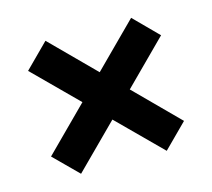

<svg xmlns="http://www.w3.org/2000/svg" viewBox="-71 -541 652 591"><g transform="rotate(-15 255.5 -246.0)"><path d="M467.3 -382.3 392.1 -458 255.4 -321.3 119.1 -458 43.5 -382.3 180.2 -246.1 43.5 -109.4 119.1 -34.2 255.4 -170.4 392.1 -34.2 467.3 -109.4 331.1 -246.1Z"/></g></svg>

Font: Now Black
Style: Regular
Weight: 400
Designer: Alfredo Marco Pradil
Foundry: Alfredo Marco Pradil
Version: Version 1.200;hotconv 1.0.109;makeotfexe 2.5.65596